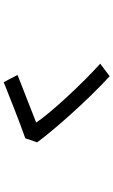

<svg xmlns="http://www.w3.org/2000/svg" viewBox="193 -873 614 1040"><g transform="rotate(90 500.0 -353.0)"><path d="M729 -183 751 -247C685 -338 521 -523 393 -640L325 -589C430 -494 587 -327 644 -242C589 -220 448 -165 386 -141L425 -66C492 -93 648 -155 729 -183Z"/></g></svg>

Font: Noto Sans CJK SC Regular
Style: Regular
Weight: 400
Designer: Ryoko NISHIZUKA (kana & ideographs); Paul D. Hunt (Latin, Greek & Cyrillic); Wenlong ZHANG (bopomofo); Sandoll Communica
Foundry: Adobe Systems Incorporated
Version: Version 1.004;PS 1.004;hotconv 1.0.82;makeotf.lib2.5.63406